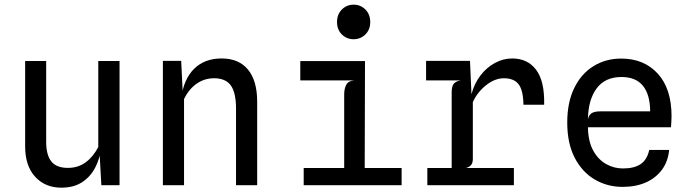

<svg xmlns="http://www.w3.org/2000/svg" viewBox="-20 -814 3040 844"><path d="M249.5 11Q178.5 11 134.5 -37Q90.5 -85 90.5 -171V-546H183V-190Q183 -133 205.5 -104.5Q228 -76 278.5 -76Q323 -76 356.2 -100.2Q389.5 -124.5 412 -167.5V-546H505.5V0H425.5L415 -189.5L425 -164.5Q419 -116.5 398.2 -76.8Q377.5 -37 340.8 -13Q304 11 249.5 11Z M696 0V-546.5H776.5L786 -348.5L776.5 -382Q787.5 -466.5 833.5 -511.8Q879.5 -557 954 -557Q1030 -557 1070.2 -508Q1110.5 -459 1110.5 -367V0H1017.5V-336.5Q1017.5 -406.5 994.8 -438.2Q972 -470 921 -470Q878.5 -470 844 -445.8Q809.5 -421.5 789 -378.5V0Z M1493 -13V-399Q1493 -424 1502 -441.2Q1511 -458.5 1537 -460.5L1493 -477.5L1489.5 -520L1584.5 -545.5L1583 -13ZM1315 0V-75.5H1745.5V0ZM1300 -460.5V-545.5H1584.5L1561 -460.5ZM1534.5 -641.5Q1504 -641.5 1482.8 -662.5Q1461.5 -683.5 1461.5 -717Q1461.5 -751 1482.8 -772.2Q1504 -793.5 1534.5 -793.5Q1565 -793.5 1586.2 -772.2Q1607.5 -751 1607.5 -717Q1607.5 -683.5 1586 -662.5Q1564.5 -641.5 1534.5 -641.5Z M1858.5 0V-75.5H2239V0ZM1853 -460.5V-546.5H2013L2016.5 -460.5ZM1965.5 -10V-407.5Q1965.5 -435 1974.8 -446Q1984 -457 2005 -460.5L1965.5 -490V-546.5H2046L2052.5 -400Q2065 -447 2092 -482.2Q2119 -517.5 2155.5 -537.2Q2192 -557 2231.5 -557Q2299.5 -557 2337 -506.8Q2374.5 -456.5 2372 -353.5H2281Q2280 -417 2259.8 -443.5Q2239.5 -470 2195 -470Q2155 -470 2116.5 -439.2Q2078 -408.5 2058.5 -365V-115Q2058.5 -99 2051.2 -89.2Q2044 -79.5 2028 -75.5L2058.5 -57V-10Z M2717 7.5Q2649.5 7.5 2594.2 -25Q2539 -57.5 2506.2 -120.8Q2473.5 -184 2473.5 -275.5Q2473.5 -364 2504.2 -427Q2535 -490 2588.8 -523.2Q2642.5 -556.5 2711 -556.5Q2811 -556.5 2871.5 -490.2Q2932 -424 2932 -303Q2932 -287 2931 -276.5Q2930 -266 2929.5 -254.5H2564.5Q2565.5 -193 2587.2 -153Q2609 -113 2643.8 -93.2Q2678.5 -73.5 2718.5 -73.5Q2767.5 -73.5 2796 -92.5Q2824.5 -111.5 2834 -155H2921.5Q2916.5 -104 2889.8 -67.8Q2863 -31.5 2819 -12Q2775 7.5 2717 7.5ZM2564.5 -289Q2568.5 -310 2582 -317.2Q2595.5 -324.5 2618.5 -324.5H2838Q2837.5 -399 2806 -437.2Q2774.5 -475.5 2712 -475.5Q2640 -475.5 2602.8 -425.5Q2565.5 -375.5 2564.5 -289Z"/></svg>

Font: Spline Sans Mono
Style: Regular
Weight: 400
Monospace: yes
Designer: Eben Sorkin, Mirko Velimirovic
Foundry: Sorkin Type
Version: Version 1.004